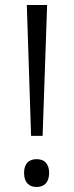

<svg xmlns="http://www.w3.org/2000/svg" viewBox="-20 -734 294 766"><path d="M150 -192 168 -714H87L104 -192ZM76 -44C76 -6 96 12 126 12C156 12 176 -6 176 -44C176 -82 156 -99 126 -99C96 -99 76 -82 76 -44Z"/></svg>

Font: Noto Sans Thaana Light
Style: Regular
Weight: 300
Designer: David Williams
Foundry: Google Inc.
Version: Version 3.001